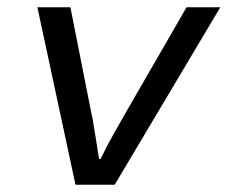

<svg xmlns="http://www.w3.org/2000/svg" viewBox="-20 -509 640 529"><path d="M188 0 83 -489H174L228 -216Q236 -180 241.5 -143Q247 -106 253 -71H257Q274 -106 294.5 -142.5Q315 -179 337 -217L494 -489H587L296 0Z"/></svg>

Font: Source Code Pro Medium
Style: Italic
Weight: 500
Italic angle: -11°
Monospace: yes
Designer: Paul D. Hunt, Teo Tuominen
Foundry: Adobe Systems Incorporated
Version: Version 1.050;PS 1.000;hotconv 16.6.51;makeotf.lib2.5.65220